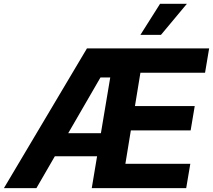

<svg xmlns="http://www.w3.org/2000/svg" viewBox="-42 -979 1108 999"><path d="M795.5 -797.6H688.6L790.8 -959.2H930.4ZM926.8 0H435.4L463.1 -165.8H243.3L147.4 0H-21.7L410.5 -727.3H1046.2L1024.9 -600.5H688.6L660.2 -427.2H971.2L949.9 -300.4H638.8L610.4 -126.8H948.2ZM483 -285.9 531.6 -576H480.8L312.9 -285.9Z"/></svg>

Font: Linik Sans
Style: Bold Italic
Weight: 700
Italic angle: 9°
Designer: Fonts by Rasmus Andersson / Changes by Cristiano Sobral with parts from Marc Monis
Foundry: rsms
Version: Version 3.020; ttfautohint (v1.6)